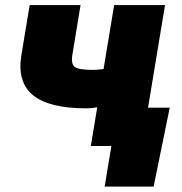

<svg xmlns="http://www.w3.org/2000/svg" viewBox="-20 -562 699 739"><path d="M312.5 -145Q168.9 -145 106.9 -195.8Q44.9 -246.6 62.5 -351.1L94.2 -542.5H290L258.8 -352.5Q252.4 -315.9 267.8 -304.4Q283.2 -293 336.9 -293Q362.8 -293 395 -299.3Q427.2 -305.7 470.2 -319.3L445.8 -171.4Q436 -166 411.1 -159.7Q386.2 -153.3 358.6 -149.2Q331.1 -145 312.5 -145ZM329.6 0 419.4 -542.5H615.2L525.4 0ZM382.8 156.2 408.7 0H361.8L386.2 -147.5H633.3L571.3 156.2Z"/></svg>

Font: Inter 16pt Black
Style: Italic
Weight: 900
Italic angle: -9.3988°
Version: Version 4.001;git-66647c0bb